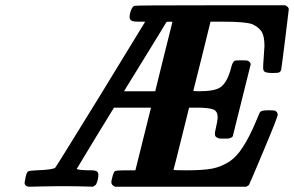

<svg xmlns="http://www.w3.org/2000/svg" viewBox="-20 -706 1112 726"><path d="M327 -62Q352 -62 352 -46Q352 -26 343 -8Q338 -3 331 0L296 -1Q275 -2 199 -2Q172 -2 138.5 -1Q105 0 93 0Q73 0 73 -16Q73 -17 77 -37Q81 -55 86.5 -58Q92 -61 118 -62Q179 -64 189 -72Q191 -73 361 -349L529 -624H506Q484 -624 479 -627Q470 -632 470 -641Q470 -657 479 -675Q482 -681 488 -684Q491 -686 775 -686H1058Q1071 -681 1072 -671Q1072 -667 1058 -555.5Q1044 -444 1043 -441Q1040 -434 1035 -432Q1030 -430 1010 -430Q984 -430 978 -437Q975 -442 975 -449Q975 -462 977.5 -494Q980 -526 980 -532Q980 -569 969.5 -586Q959 -603 933 -615Q905 -624 826 -624H776L744 -494Q711 -364 711 -363Q711 -361 733 -361Q790 -361 812 -375Q840 -393 855 -454Q860 -472 867 -476Q871 -478 892 -478Q914 -478 918 -476Q927 -471 928 -463L860 -190Q852 -182 839 -182H827H815Q803 -182 795 -190Q790 -197 795 -216Q803 -250 803 -263Q803 -285 787 -292Q770 -299 722 -299H695L666 -182Q637 -65 636 -64Q636 -62 685 -62Q749 -62 782.5 -68.5Q816 -75 849 -96Q876 -115 897 -148Q924 -188 953 -259Q962 -281 964 -283Q970 -289 995 -289Q1017 -289 1021 -287Q1030 -282 1030 -272Q1030 -263 977.5 -138Q925 -13 922 -8Q920 -4 911 0H415Q401 -6 401 -17Q401 -22 404 -33Q409 -55 414.5 -58.5Q420 -62 449 -62H492Q493 -65 507.5 -124.5Q522 -184 536.5 -241Q551 -298 551 -299H411L340 -183L270 -67Q280 -62 327 -62ZM632 -623Q632 -624 621 -624Q610 -624 609 -622Q609 -621 580.5 -575Q552 -529 513.5 -466Q475 -403 458 -376L449 -361H567L599 -491Z"/></svg>

Font: KaTeX_Main
Style: Bold Italic
Weight: 700
Version: Version 1.1; ttfautohint (v1.3)